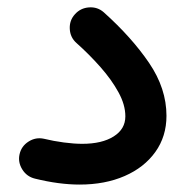

<svg xmlns="http://www.w3.org/2000/svg" viewBox="-20 -452 506 522"><path d="M33.2 -32.7Q38.1 -54.7 57.6 -67.1Q77.1 -79.6 99.6 -74.7Q125.5 -68.4 153.3 -64.7Q181.2 -61 203.6 -61Q257.3 -61 289.1 -81.1Q320.8 -101.1 320.8 -135.7Q320.8 -167 302.2 -200.9Q283.7 -234.9 253.4 -269.3Q223.1 -303.7 188 -335Q170.9 -350.1 169.7 -373.3Q168.5 -396.5 183.6 -413.1Q198.7 -430.2 221.9 -431.9Q245.1 -433.6 262.2 -418.5Q337.9 -350.6 385.3 -281Q432.6 -211.4 432.6 -137.2Q432.6 -81.1 402.3 -38.8Q372.1 3.4 318.8 26.6Q265.6 49.8 196.3 49.8Q140.6 49.8 75.2 33.7Q52.7 28.3 40.5 8.5Q28.3 -11.2 33.2 -32.7Z"/></svg>

Font: Mikhak-DS2-FD SemiBold
Style: Regular
Weight: 600
Designer: Amin Abedi
Version: Version 3.2